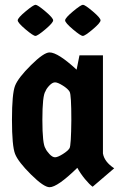

<svg xmlns="http://www.w3.org/2000/svg" viewBox="-20 -770 497 802"><path d="M410 -539V-129Q416 -94 457 -67L367 10Q354 1 335 -22Q316 -45 303 -69Q220 12 187 12Q163 12 109.5 -41Q56 -94 43 -127Q30 -160 30 -269.5Q30 -379 43 -412Q56 -445 109.5 -498Q163 -551 187 -551Q222 -551 300 -479L312 -539ZM170 -389Q157 -371 157 -269.5Q157 -168 170 -150Q174 -140 186.5 -126.5Q199 -113 210 -113Q221 -113 242.5 -126.5Q264 -140 270.5 -151Q277 -162 278 -268Q278 -374 271 -386.5Q264 -399 242.5 -412.5Q221 -426 210 -426Q199 -426 186.5 -413Q174 -400 170 -389ZM169.5 -722.5Q202 -695 202 -685Q202 -675 169.5 -647.5Q137 -620 128 -620Q119 -620 86.5 -647.5Q54 -675 54 -685Q54 -695 87 -722.5Q120 -750 128.5 -750Q137 -750 169.5 -722.5ZM367.5 -722.5Q400 -695 400 -685Q400 -675 367.5 -647.5Q335 -620 326 -620Q317 -620 284.5 -647.5Q252 -675 252 -685Q252 -695 285 -722.5Q318 -750 326.5 -750Q335 -750 367.5 -722.5Z"/></svg>

Font: Germania One
Style: Regular
Weight: 400
Designer: John Vargas Beltran
Foundry: John Vargas Beltran
Version: Version 1.001